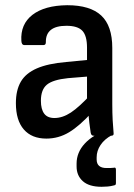

<svg xmlns="http://www.w3.org/2000/svg" viewBox="-20 -521 516 737"><path d="M339 0Q330 0 328 -12Q326 -24 323 -49Q320 -74 319 -96L314 -128V-338Q314 -384 296 -403Q278 -422 235 -422Q155 -422 156 -359Q156 -348 147 -348H73Q63 -348 62 -364Q58 -428 104.5 -464Q151 -500 238 -501Q326 -501 368.5 -461.5Q411 -422 411 -337V-122Q411 -87 412.5 -59.5Q414 -32 416 -11Q418 0 407 0ZM158 11Q102 11 71.5 -24Q41 -59 41 -125Q41 -175 60 -207.5Q79 -240 121.5 -258.5Q164 -277 234 -283L327 -292V-228L241 -221Q183 -215 160 -196Q137 -177 137 -134Q137 -102 149.5 -85Q162 -68 189 -68Q220 -68 252 -89Q284 -110 331 -161L334 -91Q286 -38 245.5 -13.5Q205 11 158 11ZM370 196Q322 196 298 174.5Q274 153 274 118V107Q274 64 305.5 30Q337 -4 394 -23L410 -12L409 -2Q381 13 366 35.5Q351 58 351 83V91Q351 124 389 124Q396 124 402 124Q408 124 416 123Q425 120 425 130V181Q425 186 423.5 188Q422 190 416 191Q405 194 393 195Q381 196 370 196Z"/></svg>

Font: Sofia Sans Semi Condensed SemiBold
Style: Regular
Weight: 600
Designer: Botio Nikoltchev, Ani Petrova
Foundry: lettersoup
Version: Version 4.100